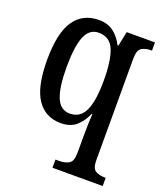

<svg xmlns="http://www.w3.org/2000/svg" viewBox="-143 -640 825 970"><g transform="rotate(20 269.5 -155.0)"><path d="M255 236V192H278Q306 192 327 180Q348 168 348 122V40Q348 10 349 -28Q350 -66 352 -87H348Q328 -42 297.5 -16Q267 10 216 10Q133 10 88 -56.5Q43 -123 43 -267Q43 -412 89 -479Q135 -546 222 -546Q269 -546 301 -521.5Q333 -497 352 -458H357L373 -536H525V-492H519Q491 -492 470.5 -480Q450 -468 450 -421V125Q450 169 470.5 180.5Q491 192 520 192H525V236ZM243 -51Q299 -51 323.5 -104.5Q348 -158 348 -267Q348 -373 325.5 -429Q303 -485 242 -485Q192 -485 170 -431Q148 -377 148 -266Q148 -158 170 -104.5Q192 -51 243 -51Z"/></g></svg>

Font: Noto Serif Tamil Condensed Medium
Style: Italic
Weight: 500
Width: 3
Italic angle: -12°
Designer: Indian Type Foundry, Tom Grace, and the Monotype Design Team
Foundry: Monotype Imaging Inc.
Version: Version 2.003; ttfautohint (v1.8.4.7-5d5b)